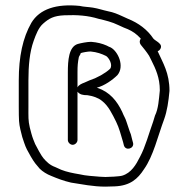

<svg xmlns="http://www.w3.org/2000/svg" viewBox="-20 -687 701 716"><path d="M505 -543C499.7 -535 499.7 -527.3 505 -520C513.7 -509.6 527.8 -492.1 536 -479L545 -461C560.4 -430.2 576 -397.3 576 -350C572.6 -316.3 570.5 -280.9 558 -256C556 -249.3 553.7 -241.7 551 -233C535.6 -190.8 522.4 -139.9 502 -102C487.4 -72.7 469.3 -42 436 -32C426.4 -28.8 384.5 -27 373 -27C366.3 -27 359.3 -27.3 352 -28C326.9 -30.3 299.6 -31.4 277 -37C252 -41.2 228.5 -45.8 208 -54L186 -64C166.4 -71.1 154.2 -82.7 142 -97C135.9 -103.1 114.8 -141.5 111 -150L104 -167.5C98.7 -180.9 95.4 -195.4 91 -212C84.9 -238.5 86 -250.6 86 -290V-387C86 -442.2 90.4 -492.5 105.5 -534.5C113.9 -557.9 123.8 -584.3 141 -599C163 -618.3 180.1 -628.1 220 -630C268 -632.1 308.4 -628.9 347 -617C372.1 -611.2 399.4 -604.3 420 -594L442 -584C462.6 -576.5 477.7 -568.6 493 -555ZM568 -496C572 -497.3 575 -499.7 577 -503C590.7 -523.6 560.4 -532.9 552 -543C529.7 -576.5 496.7 -601.1 457 -617L435 -627C419 -634.3 403.3 -641.2 383 -645C363.7 -649.1 346.9 -655.2 326.5 -658.5C310 -661.2 291.3 -661.4 277 -665C190.7 -673.6 128.1 -653.8 97 -602C64.9 -545.9 50 -475.9 50 -387V-290C50 -265.3 50.3 -247.3 51 -236C52.2 -215 58.7 -193.2 63 -176L70 -155C76.7 -134.9 82.4 -125 95 -103C109.2 -78.9 114.4 -73.9 128 -58C138.7 -47.3 154.8 -37.2 171 -31C194.7 -21.1 216.5 -12.6 245 -6C285 0.1 326.7 9 373 9C380.3 9 392 8.7 408 8C465.3 5.7 493.8 -19.9 517 -56C551.9 -104.9 568.9 -180.4 592 -242C603.2 -272.9 608.4 -308.6 612 -348C612 -415.2 587.5 -452.1 568 -496ZM318 -495C341.9 -492.6 358.7 -486.6 376 -478C385.8 -471.5 401.3 -446.5 391 -431C381.9 -421.9 369.3 -413.7 356 -406L334 -395C320.6 -390.1 306.7 -384.8 295 -379C285.1 -375.3 272.9 -370.2 269 -361V-417C269 -442.2 270.1 -454.3 274 -474C275.4 -479 281 -484.4 281 -489C288.8 -491.6 307.2 -495 318 -495ZM306 -332C325.5 -329.2 346.8 -322.3 360 -311C384.2 -292.8 398.7 -261.6 413 -233C424.4 -210.2 431.4 -182.3 439 -157L442 -145C448.4 -122.6 482.3 -133 476 -155L473 -166L468 -186C461.8 -200.4 457.6 -217.1 452 -232C447.2 -248 442.4 -252.4 436 -269C416.7 -310.5 388.8 -344.1 344 -359C343.3 -359 342.3 -359.3 341 -360C369.1 -367 400 -389 418 -407C445.4 -439.9 420.5 -495 393 -510C387.7 -512 382.7 -514.3 378 -517C360.7 -524.7 342.9 -529.1 320 -531C304.7 -531 281.1 -526.2 270 -523C236.4 -512.7 233 -461.5 233 -417V-165C233 -155.8 241.8 -147 251 -147C260.2 -147 269 -155.8 269 -165V-345C277.7 -334.2 289.1 -332 306 -332Z"/></svg>

Font: HoneyBee
Style: Lit
Weight: 300
Foundry: Cannot Into Space Fonts
Version: Version 0.89